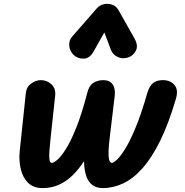

<svg xmlns="http://www.w3.org/2000/svg" viewBox="-20 -950 946 980"><path d="M197.5 10Q149.5 10 122.2 -18Q95 -46 85.5 -89.2Q76 -132.5 80.5 -178L112 -476Q115.5 -507 139.5 -524Q163.5 -541 188.5 -541Q219.5 -541 242.5 -519.8Q265.5 -498.5 261.5 -460.5L238 -243Q234.5 -209 232.2 -180.5Q230 -152 232.5 -135.2Q235 -118.5 244.5 -118.5Q253 -118.5 271.2 -133.2Q289.5 -148 314.5 -186.5Q339.5 -225 368 -295.2Q396.5 -365.5 425.5 -476Q434 -512 455.8 -526.5Q477.5 -541 508 -541Q539 -541 554.5 -519.8Q570 -498.5 565.5 -460.5L539.5 -243Q535.5 -210.5 534.2 -182Q533 -153.5 536.8 -136Q540.5 -118.5 551.5 -118.5Q558 -118.5 574.8 -133Q591.5 -147.5 616 -185.5Q640.5 -223.5 670.2 -294Q700 -364.5 732 -476Q743 -512 761.8 -526.5Q780.5 -541 811.5 -541Q848.5 -541 870 -517Q891.5 -493 878 -446Q841 -319.5 798 -232.2Q755 -145 707.5 -91.5Q660 -38 609 -14Q558 10 504.5 10Q473.5 10 452.5 -5Q431.5 -20 420.8 -50Q410 -80 409 -124V-127.5Q381 -84.5 348.8 -53.5Q316.5 -22.5 279 -6.2Q241.5 10 197.5 10ZM632 -656Q605 -648 580.2 -659.5Q555.5 -671 546 -696L512.5 -784.5L458.5 -688.5Q438.5 -652 408.5 -650.8Q378.5 -649.5 357 -668.5Q336.5 -688 333.5 -715.5Q330.5 -743 349 -764L473.5 -906.5Q484.5 -919 498.2 -924.8Q512 -930.5 526 -930.5Q543 -930.5 558.8 -923.5Q574.5 -916.5 585 -898L666.5 -753.5Q687 -717 673.2 -690.8Q659.5 -664.5 632 -656Z"/></svg>

Font: Edu NSW ACT Hand Pre
Style: Regular
Weight: 400
Designer: Tina and Corey Anderson, Eben Sorkin, Mirko Velimirovic
Foundry: Sorkin Type Co.
Version: Version 2.000